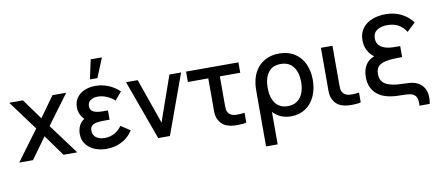

<svg xmlns="http://www.w3.org/2000/svg" viewBox="-85 -1132 3878 1710"><g transform="rotate(-10 1854.0 -277.5)"><path d="M134.5 0H10L212 -273L14.5 -540H138.5L273 -354.5L406 -540H530L332.5 -273L535 0H410.5L273 -191.5Z M796.5 -795H898L826.5 -620H759ZM1037.5 -111Q1001.5 -51.5 938.8 -18.2Q876 15 798 15Q739 15 690.5 -5.5Q642 -26 613.5 -64.8Q585 -103.5 585 -156.5Q585 -196.5 601.2 -230.2Q617.5 -264 648.5 -283Q601 -330.5 601 -395.5Q601 -445.5 627.2 -481.8Q653.5 -518 697.8 -536.5Q742 -555 795 -555Q857.5 -555 913 -532Q968.5 -509 1012.5 -467L951.5 -395.5Q920.5 -423 880.8 -440Q841 -457 800.5 -457Q760.5 -457 734.5 -439.2Q708.5 -421.5 708.5 -386.5Q708.5 -350 738 -335.2Q767.5 -320.5 821.5 -320.5H869V-236.5H821Q778.5 -236.5 751.2 -231.5Q724 -226.5 708 -211.5Q692 -196.5 692 -167.5Q692 -128.5 721.2 -106Q750.5 -83.5 800.5 -83.5Q893.5 -83.5 954.5 -165.5Z M1373 0H1267L1071 -540H1176.5L1320 -131L1463.5 -540H1569Z M1819.5 -63.5Q1806.5 -85.5 1802.2 -108.8Q1798 -132 1798 -166.5L1798.5 -212.5V-446H1614V-540H2087.5V-446H1903V-217.5V-184.5Q1903 -161 1905 -146.5Q1907 -132 1914 -120.5Q1931 -90 1975 -84.5Q1991 -83.5 2000 -83.5Q2030 -83.5 2063.5 -88.5V0Q2032.5 8.5 1984 8.5Q1951.5 8.5 1926.5 4.5Q1891.5 -1.5 1864.8 -16.8Q1838 -32 1819.5 -63.5Z M2200 -233.5Q2200 -269 2200.8 -290.8Q2201.5 -312.5 2205 -332.5Q2214.5 -398.5 2247.2 -448.8Q2280 -499 2333.8 -527Q2387.5 -555 2457.5 -555Q2537.5 -555 2595.2 -518.5Q2653 -482 2683 -417.8Q2713 -353.5 2713 -271.5Q2713 -189.5 2683.2 -124.2Q2653.5 -59 2597.8 -22Q2542 15 2468 15Q2417 15 2374.5 -3.5Q2332 -22 2305 -53.5V240H2200ZM2607.5 -271Q2607.5 -358 2568.5 -409.2Q2529.5 -460.5 2455 -460.5Q2380 -460.5 2342.2 -409.5Q2304.5 -358.5 2304.5 -270.5Q2304.5 -182.5 2342.8 -131Q2381 -79.5 2455 -79.5Q2504.5 -79.5 2538.8 -103.8Q2573 -128 2590.2 -171.2Q2607.5 -214.5 2607.5 -271Z M2854.5 -63.5Q2841.5 -85.5 2837.2 -108.8Q2833 -132 2833 -166.5L2833.5 -212.5V-540H2938V-217.5V-184.5Q2938 -161 2940 -146.5Q2942 -132 2949 -120.5Q2966 -90 3010 -84.5Q3026 -83.5 3035 -83.5Q3065 -83.5 3098.5 -88.5V0Q3067.5 8.5 3019 8.5Q2986.5 8.5 2961.5 4.5Q2926.5 -1.5 2899.8 -16.8Q2873 -32 2854.5 -63.5Z M3608.5 120Q3609.5 104 3609.5 97Q3609.5 52.5 3592.8 31.8Q3576 11 3545.2 5.5Q3514.5 0 3456.5 0Q3316.5 0 3249.2 -56.5Q3182 -113 3182 -213Q3182 -276 3208.5 -320.2Q3235 -364.5 3287.5 -383Q3251 -410.5 3230.2 -450.8Q3209.5 -491 3209.5 -541.5Q3209.5 -606.5 3243.2 -650.2Q3277 -694 3331.8 -714.5Q3386.5 -735 3450.5 -735Q3531 -735 3593 -703.5Q3655 -672 3695.5 -618L3618.5 -545.5Q3563 -636.5 3450.5 -636.5Q3391.5 -636.5 3356 -611.8Q3320.5 -587 3320.5 -538.5Q3320.5 -489.5 3357.5 -463Q3394.5 -436.5 3459 -433.5Q3478 -432.5 3531.5 -432.5V-333.5Q3521 -333.5 3450.5 -331Q3372.5 -328 3332.8 -304Q3293 -280 3293 -221.5Q3293 -155.5 3344.5 -127.2Q3396 -99 3492.5 -98Q3528 -97.5 3554.5 -95.2Q3581 -93 3603.5 -86.5Q3650.5 -72 3678.8 -34.2Q3707 3.5 3707 63Q3707 89.5 3701 120Z"/></g></svg>

Font: Hauora SemiBold
Style: Regular
Weight: 600
Designer: Wayne Shih
Foundry: WCYS
Version: Version 1.001